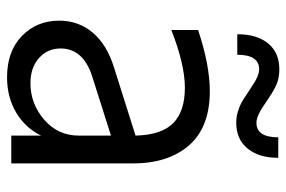

<svg xmlns="http://www.w3.org/2000/svg" viewBox="-156 -656 824 553"><g transform="rotate(90 256.5 -380.0)"><path d="M334 -647.9Q316.9 -647.9 301.3 -652.8Q285.6 -657.7 275.6 -663.3Q265.6 -668.9 249 -680.2L231 -691.9Q199.2 -713.9 180.2 -713.9Q138.2 -713.9 138.2 -650.9H79.1Q79.1 -707.5 105.5 -739.7Q131.8 -772 180.2 -772Q204.6 -772 222.7 -764.4Q240.7 -756.8 265.1 -740.2L283.2 -728Q314.9 -706.1 334 -706.1Q376 -706.1 376 -769H435.1Q435.1 -713.4 408.4 -680.7Q381.8 -647.9 334 -647.9ZM40 -138.2Q40 -193.8 74.5 -234.6Q108.9 -275.4 174.8 -295.9L371.1 -357.9Q369.1 -433.1 335 -466.6Q300.8 -500 232.9 -500Q166.5 -500 66.9 -460.9V-538.1Q168 -571.8 243.2 -571.8Q346.7 -571.8 398.9 -512.2Q451.2 -452.6 451.2 -350.1V0H371.1V-85.9Q348.6 -40 304.4 -13.9Q260.3 12.2 203.1 12.2Q128.4 12.2 84.2 -30.5Q40 -73.2 40 -138.2ZM120.1 -142.1Q120.1 -104.5 147.7 -79.8Q175.3 -55.2 220.2 -55.2Q279.3 -55.2 325.2 -94.7Q371.1 -134.3 371.1 -194.8V-287.1L200.2 -232.9Q120.1 -207 120.1 -142.1Z"/></g></svg>

Font: TASA Explorer
Style: Regular
Weight: 400
Designer: Weizhong Zhang
Foundry: Local Remote
Version: Version 1.000;Glyphs 3.1.2 (3151)